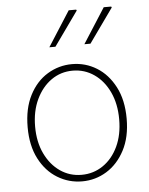

<svg xmlns="http://www.w3.org/2000/svg" viewBox="-53 -763 637 819"><g transform="rotate(-5 266.0 -354.0)"><path d="M266 12Q209 12 160.5 -17.5Q112 -47 83 -103Q54 -159 54 -238Q54 -318 83 -374.5Q112 -431 160.5 -460.5Q209 -490 266 -490Q323 -490 371 -460.5Q419 -431 448.5 -374.5Q478 -318 478 -238Q478 -159 448.5 -103Q419 -47 371 -17.5Q323 12 266 12ZM266 -16Q317 -16 358 -44Q399 -72 422.5 -122Q446 -172 446 -238Q446 -304 422.5 -354.5Q399 -405 358 -433.5Q317 -462 266 -462Q215 -462 174.5 -433.5Q134 -405 110 -354.5Q86 -304 86 -238Q86 -172 110 -122Q134 -72 174.5 -44Q215 -16 266 -16ZM176 -570 272 -720H304L306 -716L202 -570ZM326 -570 422 -720H454L456 -716L352 -570Z"/></g></svg>

Font: Mada ExtraLight
Style: Regular
Weight: 250
Designer: Khaled Hosny
Version: Version 1.5